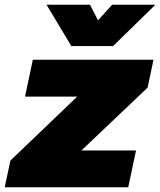

<svg xmlns="http://www.w3.org/2000/svg" viewBox="-48 -793 678 813"><path d="M602 -540 577 -422 297 -156H528L495 0H-28L-4 -113L279 -384H58L91 -540ZM149 -773H333L367 -707L427 -773H610L431 -598H254Z"/></svg>

Font: Nacelle Black
Style: Italic
Weight: 900
Italic angle: -12°
Designer: Sora Sagano
Foundry: Sora Sagano
Version: Version 1.000;FEAKit 1.0